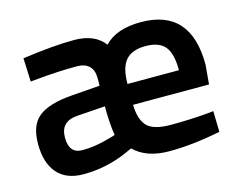

<svg xmlns="http://www.w3.org/2000/svg" viewBox="-78 -628 950 757"><g transform="rotate(-15 396.5 -249.5)"><path d="M706 -94 735 -97 737 -12Q622 11 528 11Q434 11 384 -39L357 -27Q271 11 177 11Q107 11 70.5 -31Q34 -73 34 -150.5Q34 -228 76.5 -261Q119 -294 211 -301L328 -310V-342Q328 -374 310.5 -390.5Q293 -407 261 -407Q186 -407 102 -399L70 -396L66 -492Q193 -510 277 -510Q361 -510 400 -458Q449 -510 549 -510Q753 -510 753 -282L746 -203H436Q437 -143 463 -115.5Q489 -88 560.5 -88Q632 -88 706 -94ZM197 -82Q242 -82 287 -93.5Q332 -105 335 -107Q327 -154 327 -226L212 -218Q143 -213 143 -147.5Q143 -82 197 -82ZM436 -288H646Q646 -356 622 -385Q598 -414 542.5 -414Q487 -414 461.5 -384Q436 -354 436 -288Z"/></g></svg>

Font: TitilliumWeb-SemiBold
Style: SemiBold
Weight: 600
Version: Version 1.001;PS 57.000;hotconv 1.0.70;makeotf.lib2.5.55311